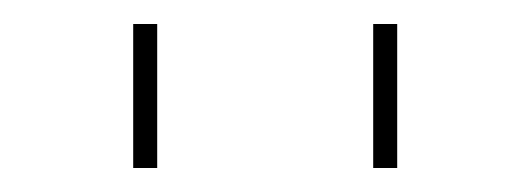

<svg xmlns="http://www.w3.org/2000/svg" viewBox="-20 -750 442 160"><path d="M291 -610V-730H311V-610ZM91 -610V-730H111V-610Z"/></svg>

Font: M PLUS 1p Thin
Style: Regular
Weight: 250
Version: Version 1.062